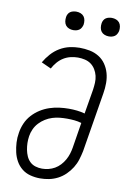

<svg xmlns="http://www.w3.org/2000/svg" viewBox="-101 -996 703 1064"><g transform="rotate(10 250.0 -464.5)"><path d="M202 8Q202 8 202 8Q202 8 202 8Q174 8 147 1Q120 -6 99.5 -22.5Q79 -39 66 -62Q53 -85 47 -111.5Q41 -138 39.5 -165.5Q38 -193 43 -221Q47 -248 58.5 -274.5Q70 -301 89.5 -322.5Q109 -344 133.5 -359.5Q158 -375 185 -384Q212 -393 239.5 -396.5Q267 -400 293 -400Q316 -400 339 -397.5Q362 -395 383 -389L406 -526Q409 -546 410 -566.5Q411 -587 406.5 -605.5Q402 -624 392 -640.5Q382 -657 367 -668Q352 -679 332.5 -683.5Q313 -688 293 -688Q273 -688 252 -683Q231 -678 212.5 -666.5Q194 -655 179.5 -638Q165 -621 155 -602L100 -627Q115 -653 135.5 -676Q156 -699 182 -714.5Q208 -730 236.5 -736.5Q265 -743 293 -743Q322 -743 350 -737.5Q378 -732 401.5 -717.5Q425 -703 440.5 -680.5Q456 -658 463.5 -631.5Q471 -605 471 -575.5Q471 -546 466 -517L411 -182Q406 -158 398.5 -133.5Q391 -109 377 -86.5Q363 -64 343.5 -45Q324 -26 300.5 -14Q277 -2 252 3Q227 8 202 8ZM203 -47Q221 -47 239.5 -51.5Q258 -56 274.5 -65.5Q291 -75 304.5 -89.5Q318 -104 327.5 -121Q337 -138 342.5 -155.5Q348 -173 351 -191L374 -334Q355 -340 334 -342Q313 -344 293 -344Q272 -344 251.5 -342Q231 -340 210.5 -333.5Q190 -327 171.5 -315.5Q153 -304 138 -288Q123 -272 114 -252Q105 -232 102 -212Q99 -192 99.5 -173Q100 -154 103.5 -135.5Q107 -117 114.5 -100Q122 -83 135 -70.5Q148 -58 166 -52.5Q184 -47 203 -47ZM440 -833Q428 -833 416.5 -837.5Q405 -842 398 -851Q391 -860 389 -872.5Q387 -885 389 -898Q390 -906 394.5 -914.5Q399 -923 406.5 -928Q414 -933 423 -935Q432 -937 440 -937Q453 -937 464.5 -932.5Q476 -928 483 -919Q490 -910 492 -897.5Q494 -885 492 -872Q490 -864 485.5 -855.5Q481 -847 473.5 -842Q466 -837 457.5 -835Q449 -833 440 -833ZM240 -833Q228 -833 216.5 -837.5Q205 -842 198 -851Q191 -860 189 -872.5Q187 -885 189 -898Q190 -906 194.5 -914.5Q199 -923 206.5 -928Q214 -933 223 -935Q232 -937 240 -937Q253 -937 264.5 -932.5Q276 -928 283 -919Q290 -910 292 -897.5Q294 -885 292 -872Q290 -864 285.5 -855.5Q281 -847 273.5 -842Q266 -837 257.5 -835Q249 -833 240 -833Z"/></g></svg>

Font: Iosevka Slab Light
Style: Italic
Weight: 300
Italic angle: -9°
Monospace: yes
Designer: Belleve Invis
Foundry: Belleve Invis
Version: Version 11.1.1; ttfautohint (v1.8.3)